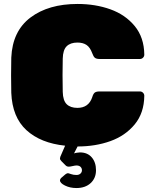

<svg xmlns="http://www.w3.org/2000/svg" viewBox="-20 -730 773 970"><path d="M371 -185Q428 -185 446 -239Q451 -256 458.5 -262Q466 -268 483 -268H687Q696 -268 702.5 -261.5Q709 -255 709 -246Q708 -159 660.5 -101.5Q613 -44 537.5 -17Q462 10 372 10L354 45Q359 43 369 41.5Q379 40 384 40Q422 40 443.5 65Q465 90 465 130Q465 170 438 195Q411 220 366 220Q334 220 308.5 207.5Q283 195 283 181Q283 175 289 169L310 151Q318 145 323 145Q326 145 338.5 149.5Q351 154 366 154Q379 154 386.5 147Q394 140 394 130Q394 120 387 113Q380 106 366 106Q360 106 347 109Q334 112 328 112Q318 112 312 106L291 85Q283 77 283 71Q283 64 289 52L309 6Q185 -7 113.5 -72.5Q42 -138 37 -261Q36 -288 36 -349Q36 -411 37 -439Q43 -573 134 -641.5Q225 -710 372 -710Q462 -710 537.5 -683Q613 -656 660.5 -598.5Q708 -541 709 -454Q709 -445 702.5 -438.5Q696 -432 687 -432H483Q467 -432 459.5 -438Q452 -444 446 -461Q435 -491 417 -503Q399 -515 371 -515Q336 -515 317 -496.5Q298 -478 297 -434Q296 -407 296 -351Q296 -295 297 -266Q298 -222 317 -203.5Q336 -185 371 -185Z"/></svg>

Font: Rubik
Style: Regular
Weight: 900
Designer: Hubert & Fischer
Foundry: Hubert & Fischer
Version: Version 1.100